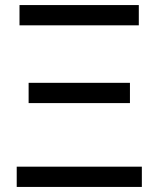

<svg xmlns="http://www.w3.org/2000/svg" viewBox="-20 -710 617 758"><path d="M57 -690H528V-610H57ZM93 -383H493V-303H93ZM46 -52H540V28H46Z"/></svg>

Font: LINE Seed Sans KR Regular
Style: Regular
Weight: 400
Designer: LINE VX Design & Sandoll Inc & Dalton Maag Ltd
Foundry: Sandoll Inc.
Version: Version 1.000